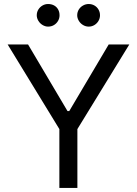

<svg xmlns="http://www.w3.org/2000/svg" viewBox="-20 -926 674 946"><path d="M118.2 -707 312.5 -378.9H321.3L515.6 -707H617.2L361.3 -290V0H272.5V-290L17.6 -707ZM161.1 -850.6Q161.1 -866.2 168.9 -878.9Q176.8 -891.6 189.5 -898.9Q202.1 -906.2 216.8 -906.2Q233.4 -906.2 246.1 -899.4Q258.8 -892.6 266.1 -879.9Q273.4 -867.2 273.4 -850.6Q273.4 -835.9 266.1 -823.2Q258.8 -810.5 246.1 -802.7Q233.4 -794.9 216.8 -794.9Q203.1 -794.9 189.9 -802.7Q176.8 -810.5 168.9 -823.7Q161.1 -836.9 161.1 -850.6ZM360.4 -850.6Q360.4 -866.2 368.2 -878.9Q376 -891.6 389.2 -898.9Q402.3 -906.2 417 -906.2Q432.6 -906.2 445.3 -898.9Q458 -891.6 465.3 -878.9Q472.7 -866.2 472.7 -850.6Q472.7 -835.9 465.3 -823.2Q458 -810.5 445.3 -802.7Q432.6 -794.9 417 -794.9Q402.3 -794.9 389.2 -802.7Q376 -810.5 368.2 -823.7Q360.4 -836.9 360.4 -850.6Z"/></svg>

Font: Pretendard Std Variable
Style: Regular
Weight: 400
Designer: Base glyphs from Inter by Rasmus Andersson; Hangeul glyphs from Noto Sans CJK(Source Han Sans) by Jang Soo-young and Kan
Foundry: Kil Hyung-jin
Version: Version 1.309;Glyphs 3.2 (3225)